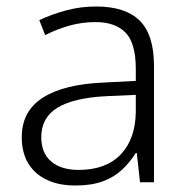

<svg xmlns="http://www.w3.org/2000/svg" viewBox="-20 -561 576 591"><path d="M276 -541Q366 -541 410 -497.5Q454 -454 454 -358V0H411L401 -90H398Q379 -60 354.5 -37.5Q330 -15 295.5 -2.5Q261 10 212 10Q161 10 124 -7.5Q87 -25 67 -58Q47 -91 47 -139Q47 -219 112 -260.5Q177 -302 301 -307L398 -312V-349Q398 -428 366.5 -460.5Q335 -493 274 -493Q233 -493 195 -482.5Q157 -472 119 -453L101 -499Q139 -517 183.5 -529Q228 -541 276 -541ZM308 -265Q207 -260 157 -229.5Q107 -199 107 -139Q107 -90 137.5 -64Q168 -38 222 -38Q306 -38 351.5 -85.5Q397 -133 398 -217V-269Z"/></svg>

Font: Noto Sans Thai Light
Style: Regular
Weight: 300
Designer: Monotype Design Team
Foundry: Monotype Imaging Inc.
Version: Version 2.001